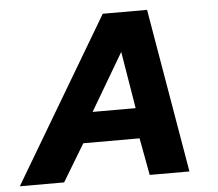

<svg xmlns="http://www.w3.org/2000/svg" viewBox="-74 -697 851 751"><g transform="rotate(-5 351.0 -322.0)"><path d="M-26 0 356 -644H530L640 0H484L457 -146H236L148 0ZM283 -265H452L415 -489Z"/></g></svg>

Font: Kanit SemiBold
Style: Italic
Weight: 600
Italic angle: -12°
Designer: Katatrad Team
Foundry: CadsonDemak
Version: Version 2.000; ttfautohint (v1.8.3)